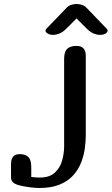

<svg xmlns="http://www.w3.org/2000/svg" viewBox="-20 -938 557 958"><path d="M362 -709Q408 -709 408 -659V-261Q408 -234 403.5 -199.5Q399 -165 386 -130Q373 -95 347.5 -65.5Q322 -36 280 -18Q238 0 176 0Q158 0 133.5 -3Q109 -6 87.5 -10.5Q66 -15 55 -21Q35 -31 35 -52V-119Q35 -169 78 -169Q107 -169 121.5 -154.5Q136 -140 136 -104V-55Q145 -54 157.5 -53Q170 -52 178 -52Q227 -52 253.5 -76.5Q280 -101 290 -137Q300 -173 300 -208V-644Q300 -680 315.5 -694.5Q331 -709 362 -709ZM362 -846 310 -794Q294 -778 277 -771Q260 -764 245 -764Q229 -764 218 -770.5Q207 -777 207 -785Q207 -790 211 -794L313 -900Q321 -909 334.5 -913.5Q348 -918 362 -918Q376 -918 389.5 -913.5Q403 -909 411 -900L513 -794Q517 -790 517 -785Q517 -777 506.5 -770.5Q496 -764 479 -764Q464 -764 447 -771Q430 -778 414 -794Z"/></svg>

Font: Marmelad
Style: Regular
Weight: 400
Designer: Manvel Shmavonyan
Foundry: Cyreal
Version: Version 1.110; ttfautohint (v1.8.4.7-5d5b)